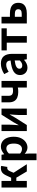

<svg xmlns="http://www.w3.org/2000/svg" viewBox="1690 -2304 829 4248"><g transform="rotate(-90 2104.0 -179.5)"><path d="M79 -560H226V-347H296L347 -456Q379 -523 417 -548.5Q455 -574 516 -574Q544 -574 558 -566L535 -430Q526 -434 514 -434Q490 -434 472.5 -420Q455 -406 440 -372L406 -293L595 0H435L298 -232H226V0H79Z M684 -560H804L815 -502H818Q903 -574 983 -574Q1051 -574 1100.5 -539Q1150 -504 1176.5 -439.5Q1203 -375 1203 -289Q1203 -192 1169 -125Q1136 -58 1081.5 -22Q1027 14 965 14Q893 14 826 -47L831 44V215H684ZM1052 -287Q1052 -453 941 -453Q913 -453 886.5 -439Q860 -425 831 -396V-149Q878 -107 933 -107Q986 -107 1019 -154Q1052 -201 1052 -287Z M1328 -560H1470V-383Q1470 -335 1466 -288L1458 -182H1461L1476 -208Q1511 -268 1528 -301L1691 -560H1826V0H1684V-176Q1684 -214 1689 -272L1697 -377H1693L1666 -330Q1651 -303 1626 -259L1462 0H1328Z M2190 -190Q2123 -190 2072 -211Q1964 -255 1964 -400V-560H2109V-400Q2109 -351 2135.5 -328Q2162 -305 2221 -305Q2261 -305 2292 -314V-560H2438V0H2292V-199Q2261 -193 2245.5 -191.5Q2230 -190 2190 -190Z M2568 -153Q2568 -242 2645 -291.5Q2722 -341 2890 -359Q2887 -456 2795 -456Q2758 -456 2720.5 -442Q2683 -428 2641 -402L2589 -500Q2705 -574 2822 -574Q2929 -574 2983 -511.5Q3037 -449 3037 -327V0H2917L2907 -60H2902Q2819 14 2733 14Q2659 14 2613.5 -32.5Q2568 -79 2568 -153ZM2890 -156V-268Q2795 -257 2751.5 -231Q2708 -205 2708 -164Q2708 -132 2728 -116.5Q2748 -101 2782 -101Q2811 -101 2836.5 -114.5Q2862 -128 2890 -156Z M3284 -444H3113V-560H3602V-444H3430V0H3284Z M3710 -560H3857V-374H3931Q4000 -374 4052 -356Q4107 -337 4136.5 -295.5Q4166 -254 4166 -189Q4166 -120 4136 -79Q4078 0 3931 0H3710ZM4024 -190Q4024 -265 3922 -265H3857V-113H3922Q3975 -113 3999.5 -132Q4024 -151 4024 -190Z"/></g></svg>

Font: Merged Yaku Han JP
Style: Bold
Weight: 700
Designer: Ryoko NISHIZUKA 西塚涼子 (kana, bopomofo & ideographs); Paul D. Hunt (Latin, Greek & Cyrillic); Sandoll Communications 산돌커뮤니
Foundry: Adobe
Version: Version 2.004